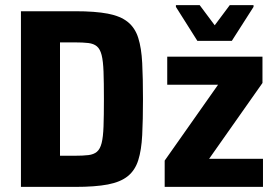

<svg xmlns="http://www.w3.org/2000/svg" viewBox="-20 -732 1087 752"><path d="M62 0V-688H274Q353 -688 402.5 -678.5Q452 -669 480.5 -646Q509 -623 521.5 -583.5Q534 -544 537 -485Q540 -426 540 -344Q540 -262 537 -203Q534 -144 521.5 -104.5Q509 -65 480.5 -42Q452 -19 402.5 -9.5Q353 0 274 0ZM215 -122H272Q305 -122 326 -124.5Q347 -127 359.5 -137.5Q372 -148 378 -171.5Q384 -195 385.5 -237Q387 -279 387 -344Q387 -409 385.5 -451Q384 -493 378 -516.5Q372 -540 359.5 -550.5Q347 -561 326 -563.5Q305 -566 272 -566H215ZM625 0V-103L834 -400H635V-510H1008V-407L799 -110H1010V0ZM753 -572 669 -705V-712H762L821 -633L880 -712H973V-705L888 -572Z"/></svg>

Font: Saira SemiCondensed
Style: Bold
Weight: 700
Width: 4
Designer: Hector Gatti with collaboration of the Omnibus-Type team
Foundry: Omnibus-Type
Version: Version 1.101